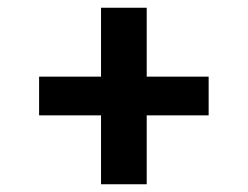

<svg xmlns="http://www.w3.org/2000/svg" viewBox="-20 -588 640 496"><path d="M359 -112H241V-290H81V-390H241V-568H359V-390H519V-290H359Z"/></svg>

Font: Iosevka Custom Extended
Style: Bold
Weight: 700
Width: 7
Monospace: yes
Designer: Belleve Invis
Foundry: Belleve Invis
Version: Version 11.2.4; ttfautohint (v1.8.4)